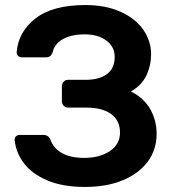

<svg xmlns="http://www.w3.org/2000/svg" viewBox="-20 -730 687 760"><path d="M316 10Q228 10 167 -16Q106 -42 74.5 -84Q43 -126 38 -176V-178Q38 -186 44 -191Q50 -196 59 -196H150Q161 -196 168.5 -191.5Q176 -187 180 -176Q192 -143 225.5 -124Q259 -105 313 -105Q375 -105 415 -132Q455 -159 455 -205Q455 -253 420 -278.5Q385 -304 322 -304H249Q239 -304 232 -311.5Q225 -319 225 -329V-388Q225 -399 232 -406.5Q239 -414 249 -414H319Q372 -414 403 -436.5Q434 -459 434 -505Q434 -545 401 -569.5Q368 -594 316 -594Q263 -594 229.5 -575.5Q196 -557 188 -522Q184 -512 178 -507.5Q172 -503 161 -503H67Q58 -503 51.5 -509Q45 -515 46 -524Q53 -605 121 -657.5Q189 -710 318 -710Q398 -710 457 -683.5Q516 -657 547 -612.5Q578 -568 578 -516Q578 -471 559.5 -431.5Q541 -392 498 -368Q550 -342 575 -297.5Q600 -253 600 -200Q600 -138 565 -90.5Q530 -43 466 -16.5Q402 10 316 10Z"/></svg>

Font: Rubik AZ
Style: Regular
Weight: 500
Designer: Hubert and Fischer
Foundry: Hubert & Fischer
Version: Version 2.000